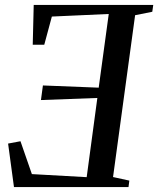

<svg xmlns="http://www.w3.org/2000/svg" viewBox="-20 -763 645 783"><path d="M37 0 13 -177.5 63.5 -187 110 -53 333.5 -40.5 377 -363.5 147 -355 155 -414.5 382.5 -405.5 423.5 -706 191.5 -695.5 160.5 -580.5H113.5L117.5 -743H605L601 -715L531 -701L441 -41L507.5 -26.5L504 0Z"/></svg>

Font: Merriweather 96pt
Style: Italic
Weight: 400
Italic angle: -7.8°
Version: Version 2.101